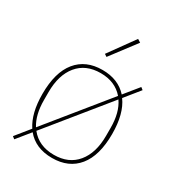

<svg xmlns="http://www.w3.org/2000/svg" viewBox="-185 -863 918 1002"><g transform="rotate(30 274.0 -362.5)"><path d="M371 -739 256 -587 241 -597 352 -751ZM54 26 40 15 108 -69Q63 -137 63 -253Q63 -383 118 -450.5Q173 -518 273 -518Q368 -518 423 -457L492 -542L506 -531L434 -442Q483 -375 483 -253Q483 -123 428 -55.5Q373 12 273 12Q173 12 119 -54ZM273 -7Q362 -7 411 -66.5Q460 -126 460 -229V-277Q460 -370 421 -426L132 -70Q182 -7 273 -7ZM86 -229Q86 -141 121 -85L410 -441Q360 -499 273 -499Q184 -499 135 -439.5Q86 -380 86 -277Z"/></g></svg>

Font: IBM Plex Sans Thin
Style: Regular
Weight: 100
Designer: Mike Abbink, Paul van der Laan, Pieter van Rosmalen
Foundry: Bold Monday
Version: Version 3.0